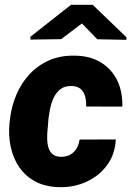

<svg xmlns="http://www.w3.org/2000/svg" viewBox="-20 -770 547 800"><path d="M232.4 -116.7Q255.4 -116.2 272 -125.2Q288.6 -134.3 298.6 -150.6Q308.6 -167 311.5 -188.5L462.4 -189Q459.5 -126.5 426 -81.5Q392.6 -36.6 340.3 -12.7Q288.1 11.2 228 9.8Q170.4 8.8 128.9 -12.9Q87.4 -34.7 61.5 -71.5Q35.6 -108.4 25.1 -156.2Q14.6 -204.1 19.5 -257.3L21 -269Q26.9 -324.7 47.6 -374Q68.4 -423.3 103 -460.7Q137.7 -498 185.3 -518.8Q232.9 -539.6 292.5 -538.1Q356 -537.1 400.6 -509.8Q445.3 -482.4 468.3 -435.1Q491.2 -387.7 489.7 -325.7L338.9 -326.2Q339.8 -347.2 335.2 -366.5Q330.6 -385.7 317.4 -398.2Q304.2 -410.6 279.3 -411.6Q250.5 -412.6 232.4 -398.9Q214.4 -385.3 203.9 -363Q193.4 -340.8 188.5 -315.7Q183.6 -290.5 181.2 -268.6L180.7 -257.3Q178.7 -239.7 177 -216.1Q175.3 -192.4 178.5 -169.9Q181.6 -147.5 193.8 -132.6Q206.1 -117.7 232.4 -116.7ZM366.2 -750 506.8 -614.7V-604L385.3 -606.4L321.3 -672.4L234.9 -606.9L106.9 -605L106.4 -616.7L275.9 -750Z"/></svg>

Font: Roboto Black
Style: Italic
Weight: 900
Italic angle: -12°
Designer: Christian Robertson
Foundry: Google
Version: Version 3.0; 2020